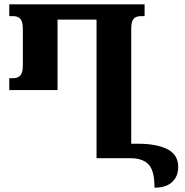

<svg xmlns="http://www.w3.org/2000/svg" viewBox="-20 -734 858 891"><path d="M622 -67Q705 -67 756 -42Q807 -17 807 41Q807 84 779 110.5Q751 137 697 137Q697 57 669 28.5Q641 0 584 0H428V-643H247V-316H23V-371H42Q63 -371 74.5 -384Q86 -397 86 -429V-601Q86 -634 74.5 -646.5Q63 -659 42 -659H23V-714H651V-659H633Q611 -659 600 -646.5Q589 -634 589 -601V-67Z"/></svg>

Font: Noto Serif Georgian Condensed ExtraBold
Style: Regular
Weight: 800
Width: 3
Designer: Monotype Design Team, Akaki Razmadze
Foundry: Google LLC
Version: Version 2.003; ttfautohint (v1.8.4.7-5d5b)